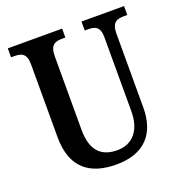

<svg xmlns="http://www.w3.org/2000/svg" viewBox="-130 -827 899 950"><g transform="rotate(-20 319.5 -352.0)"><path d="M324 10C474 10 544 -75 544 -209V-598C544 -659 572 -667 609 -667H626V-714H402V-667H418C455 -667 482 -659 482 -602V-211C482 -115 434 -55 352 -55C272 -55 219 -96 219 -210V-598C219 -659 247 -667 284 -667H300V-714H14V-667H30C67 -667 95 -659 95 -602V-217C95 -53 186 10 324 10Z"/></g></svg>

Font: Noto Serif Ethiopic Condensed SemiBold
Style: Regular
Weight: 600
Width: 3
Designer: Monotype Design Team
Foundry: Monotype Imaging Inc.
Version: Version 2.102